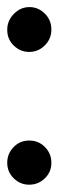

<svg xmlns="http://www.w3.org/2000/svg" viewBox="-62 -502 162 531"><path d="M-23.4 -463.9Q-4.9 -482.4 19.5 -482.4Q43.9 -482.4 62 -464.4Q80.1 -446.3 80.1 -420.4Q80.1 -394.5 62 -376.5Q43.9 -358.4 18.6 -358.4Q-5.9 -358.4 -23.9 -376Q-42 -393.6 -42 -419.4Q-42 -445.3 -23.4 -463.9ZM18.6 -113.3Q44.9 -113.3 62.5 -95.2Q80.1 -77.1 80.1 -51.8Q80.1 -26.4 62 -8.8Q43.9 8.8 18.6 8.8Q-5.9 8.8 -23.9 -8.8Q-42 -26.4 -42 -51.8Q-42 -77.1 -24.4 -95.2Q-6.8 -113.3 18.6 -113.3Z"/></svg>

Font: Menaion Unicode
Style: Regular
Weight: 400
Designer: Aleksandr Andreev
Foundry: Ponomar Technologies, Inc.
Version: 2.0